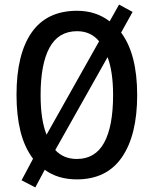

<svg xmlns="http://www.w3.org/2000/svg" viewBox="-20 -772 670 837"><path d="M578 -358Q578 -183 511.5 -86.5Q445 10 315 10Q232 10 175 -32L134 45L74 14L124 -80Q86 -131 69 -200.5Q52 -270 52 -359Q52 -536 118 -630.5Q184 -725 316 -725Q398 -725 458 -679L499 -752L558 -720L508 -630Q578 -536 578 -358ZM157 -358Q157 -249 183 -185L412 -592Q376 -636 316 -636Q235 -636 196 -564.5Q157 -493 157 -358ZM473 -358Q473 -459 449 -523L221 -118Q257 -79 315 -79Q395 -79 434 -150Q473 -221 473 -358Z"/></svg>

Font: Noto Sans Arabic UI Cn Md
Style: Regular
Weight: 500
Width: 3
Designer: Monotype Design Team, Nadine Chahine and Nizar Qandah
Foundry: Monotype Imaging Inc.
Version: Version 2.010; ttfautohint (v1.8.4.7-5d5b)